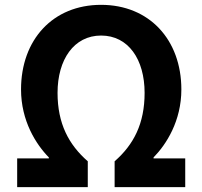

<svg xmlns="http://www.w3.org/2000/svg" viewBox="-20 -774 837 794"><path d="M51 0H343V-107C264 -176 218 -263 218 -390C218 -528 286 -627 398 -627C511 -627 578 -528 578 -390C578 -263 533 -176 454 -107V0H746V-119H615V-123C668 -177 730 -274 730 -404C730 -610 597 -754 398 -754C199 -754 67 -610 67 -404C67 -274 129 -177 182 -123V-119H51Z"/></svg>

Font: Noto Sans HK
Style: Bold
Weight: 700
Designer: Ryoko NISHIZUKA 西塚涼子 (kana, bopomofo & ideographs); Paul D. Hunt (Latin, Greek & Cyrillic); Sandoll Communications 산돌커뮤니
Foundry: Adobe
Version: Version 2.002;hotconv 1.0.116;makeotfexe 2.5.65601